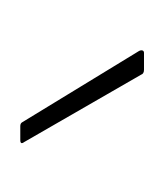

<svg xmlns="http://www.w3.org/2000/svg" viewBox="-6 -722 165 194"><g transform="rotate(90 77.0 -624.5)"><path d="M107 -562Q104 -562 103 -564L31 -682Q30 -684 30.5 -685.5Q31 -687 33 -687H50Q54 -687 55 -684L123 -566Q126 -562 121 -562Z"/></g></svg>

Font: Sofia Sans Semi Condensed Thin
Style: Regular
Weight: 250
Version: Version 4.100